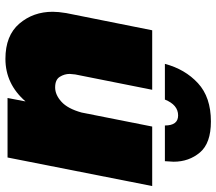

<svg xmlns="http://www.w3.org/2000/svg" viewBox="-66 -744 817 726"><g transform="rotate(90 343.0 -380.5)"><path d="M589 -595H454Q454 -645 416 -645Q376 -645 356 -595H221Q241 -671 294 -720Q347 -769 439 -769Q521 -769 556 -727.5Q591 -686 591 -628ZM202 8Q114 8 69 -44.5Q24 -97 24 -171Q24 -192 29 -222L94 -547H319L261 -256L259 -235Q259 -215 270 -197.5Q281 -180 310 -180Q338 -180 364.2 -203.8Q390.5 -227.5 405 -280L458 -547H683L575 0H350L363 -68Q297 8 202 8Z"/></g></svg>

Font: Argentum Sans Black
Style: Italic
Weight: 900
Italic angle: -11°
Designer: Julieta Ulanovsky (font), Cristiano Sobral (main changes and remaster)
Foundry: Julieta Ulanovsky (font), Cristiano Sobral (main changes and remaster)
Version: Version 2.007;June 15, 2022;FontCreator 14.0.0.2814 64-bit; 